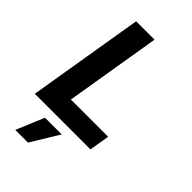

<svg xmlns="http://www.w3.org/2000/svg" viewBox="-285 -815 1136 1136"><g transform="rotate(45 283.5 -247.0)"><path d="M17.8 0 138.5 -727.3H292.3L192.8 -126.8H504.6L483.3 0ZM87.4 233 160.5 57.5H300.4L193.5 233Z"/></g></svg>

Font: Karasuma Gothic
Style: Bold Italic
Weight: 700
Italic angle: 9.39998°
Designer: Rasmus Andersson / Ryoko Nishizuka
Foundry: Genbu
Version: Version 1.00